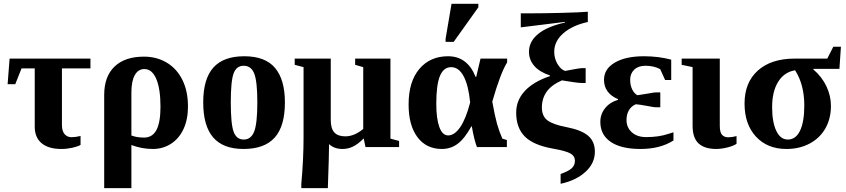

<svg xmlns="http://www.w3.org/2000/svg" viewBox="-20 -763 4388 996"><path d="M91.8 -408.2 59.1 -326.2H19.5L29.8 -459H449.2V-408.2H301.3V-114.7Q301.3 -83 315.2 -67.1Q329.1 -51.3 350.6 -51.3Q371.6 -51.3 397.9 -57.6V-11.2Q382.3 -2.4 354.5 3.7Q326.7 9.8 297.9 9.8Q231.9 9.8 196 -20Q160.2 -49.8 160.2 -106V-408.2Z M520.5 -270.5Q520.5 -366.2 574.2 -417.7Q627.9 -469.2 727.1 -469.2Q793.5 -469.2 845.7 -437.7Q897.9 -406.2 926.5 -347.9Q955.1 -289.6 955.1 -210.9Q955.1 -143.1 931.9 -93.5Q908.7 -43.9 866.9 -17.1Q825.2 9.8 772.5 9.8Q715.8 9.8 661.6 -10.7V212.9H520.5ZM727.5 -49.3Q770.5 -49.3 791.5 -88.6Q812.5 -127.9 812.5 -209.5Q812.5 -301.8 790.8 -353.3Q769 -404.8 728.5 -404.8Q697.3 -404.8 679.4 -373.8Q661.6 -342.8 661.6 -283.2V-60.1Q689.9 -49.3 727.5 -49.3Z M1458 -231.9Q1458 -108.4 1405 -49.3Q1352.1 9.8 1243.2 9.8Q1137.7 9.8 1085.9 -50Q1034.2 -109.9 1034.2 -231.9Q1034.2 -353.5 1086.7 -412.4Q1139.2 -471.2 1247.1 -471.2Q1356 -471.2 1407 -410.4Q1458 -349.6 1458 -231.9ZM1314.9 -231.9Q1314.9 -339.4 1299.1 -380.6Q1283.2 -421.9 1244.1 -421.9Q1206.5 -421.9 1191.9 -382.3Q1177.2 -342.8 1177.2 -231.9Q1177.2 -119.1 1192.1 -79.1Q1207 -39.1 1244.1 -39.1Q1282.7 -39.1 1298.8 -81.3Q1314.9 -123.5 1314.9 -231.9Z M1866.7 -44.9Q1835.9 -14.2 1810.3 -2.2Q1784.7 9.8 1757.3 9.8Q1713.4 9.8 1687 -15.6Q1687 38.1 1680.7 212.9H1543V190.9Q1554.7 64 1554.7 -50.3V-414.6L1508.8 -426.8V-459H1695.8V-140.6Q1695.8 -96.2 1714.4 -75.9Q1732.9 -55.7 1771.5 -55.7Q1817.9 -55.7 1864.3 -94.2V-414.6L1822.3 -426.8V-459H2005.4V-43.9L2050.3 -31.7V0H1876Z M2272 9.8Q2191.4 9.8 2145.5 -51.5Q2099.6 -112.8 2099.6 -221.2Q2099.6 -339.4 2155.3 -405.3Q2210.9 -471.2 2304.2 -471.2Q2404.8 -471.2 2447.3 -363.8H2450.2L2472.7 -459H2610.8V-439.5Q2575.7 -382.8 2533.7 -235.8Q2546.9 -161.6 2558.3 -120.8Q2569.8 -80.1 2585.9 -43.9L2609.4 -36.6V0H2454.1Q2439 -40 2427.7 -106.9H2424.8Q2390.1 -43.9 2354.2 -17.1Q2318.4 9.8 2272 9.8ZM2320.3 -414.6Q2280.8 -414.6 2262 -368.4Q2243.2 -322.3 2243.2 -224.6Q2243.2 -147.9 2259 -104.2Q2274.9 -60.5 2304.7 -60.5Q2337.9 -60.5 2367.4 -103.5Q2397 -146.5 2418.9 -231.4Q2410.2 -320.8 2385 -367.7Q2359.9 -414.6 2320.3 -414.6ZM2291.5 -545.9V-562L2322.3 -743.2H2461.4V-725.1L2333.5 -545.9Z M2910.6 -649.4 2681.6 -621.1V-693.8H2727.5Q2802.2 -693.8 2896 -696.3Q2989.7 -698.7 3029.3 -702.1V-648.9Q2950.2 -631.8 2902.6 -590.6Q2855 -549.3 2855 -494.1Q2855 -460.4 2871.6 -431.9Q2888.2 -403.3 2911.1 -395L2934.6 -399.4Q2987.8 -409.7 2998.5 -409.7H3018.1V-332.5H2998Q2983.4 -332.5 2951.9 -337.2Q2920.4 -341.8 2895 -346.2Q2840.8 -322.3 2815.9 -287.4Q2791 -252.4 2791 -205.1Q2791 -160.2 2820.3 -138.4Q2849.6 -116.7 2918.9 -103.5Q2996.6 -88.4 3031.2 -58.6Q3065.9 -28.8 3065.9 23.9Q3065.9 84 3017.3 128.4Q2968.8 172.9 2888.2 190.4V139.6Q2929.2 125 2945.8 109.9Q2962.4 94.7 2962.4 70.8Q2962.4 46.4 2939.2 33.2Q2916 20 2850.1 8.3Q2747.1 -9.8 2702.4 -54.9Q2657.7 -100.1 2657.7 -178.7Q2657.7 -242.7 2702.4 -291Q2747.1 -339.4 2833 -368.2V-371.6Q2778.8 -389.6 2751.5 -421.1Q2724.1 -452.6 2724.1 -494.6Q2724.1 -547.9 2771.5 -586.7Q2818.8 -625.5 2910.6 -646Z M3473.6 -34.2Q3404.3 9.8 3302.7 9.8Q3202.1 9.8 3148.2 -26.9Q3094.2 -63.5 3094.2 -130.9Q3094.2 -170.4 3118.7 -201.4Q3143.1 -232.4 3186 -245.1V-248.5Q3113.3 -279.8 3113.3 -349.1Q3113.3 -405.3 3169.2 -438.2Q3225.1 -471.2 3320.8 -471.2Q3395.5 -471.2 3461.9 -453.6V-348.1H3430.2L3404.8 -404.3Q3372.1 -421.9 3328.1 -421.9Q3291.5 -421.9 3270.3 -401.9Q3249 -381.8 3249 -349.1Q3249 -320.8 3259.3 -299.6Q3269.5 -278.3 3286.6 -269L3338.9 -277.3Q3374.5 -283.7 3380.4 -283.7H3405.3V-206.5H3380.4Q3373.5 -206.5 3337.4 -213.4Q3294.9 -221.2 3278.3 -222.2Q3254.4 -211.9 3242.2 -190.7Q3230 -169.4 3230 -140.6Q3230 -101.6 3257.6 -76.7Q3285.2 -51.8 3332 -51.8Q3397 -51.8 3445.3 -67.9L3473.6 -76.7Z M3695.8 9.8Q3634.8 9.8 3603.8 -19Q3572.8 -47.9 3572.8 -110.8V-415L3516.1 -426.8V-459H3713.9V-110.4Q3713.9 -77.1 3725.3 -64Q3736.8 -50.8 3757.3 -50.8Q3777.3 -50.8 3800.8 -57.1V-17.1Q3785.2 -5.9 3752.9 2Q3720.7 9.8 3695.8 9.8Z M4152.3 -215.8Q4152.3 -324.2 4104.5 -398.4Q4048.3 -389.2 4016.8 -338.9Q3985.4 -288.6 3985.4 -206.5Q3985.4 -129.9 4006.8 -84.5Q4028.3 -39.1 4066.9 -39.1Q4108.4 -39.1 4130.4 -85.4Q4152.3 -131.8 4152.3 -215.8ZM4199.2 -405.8V-402.8Q4243.7 -364.7 4267.1 -315.2Q4290.5 -265.6 4290.5 -213.9Q4290.5 -147.5 4261.5 -96.7Q4232.4 -45.9 4179.7 -18.1Q4127 9.8 4059.6 9.8Q3960.9 9.8 3901.6 -54.2Q3842.3 -118.2 3842.3 -226.1Q3842.3 -335 3911.4 -397Q3980.5 -459 4102.5 -459H4271.5L4302.7 -520.5H4342.3L4334.5 -405.8Z"/></svg>

Font: Liberation Serif
Style: Bold
Weight: 700
Designer: Steve Matteson
Foundry: Ascender Corporation
Version: Version 2.1.5